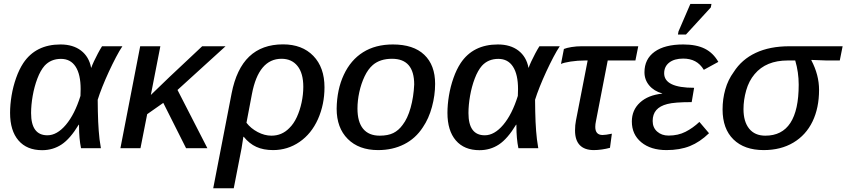

<svg xmlns="http://www.w3.org/2000/svg" viewBox="-20 -768 4387 995"><path d="M293.5 -537.6Q358.4 -537.6 399.9 -505.9Q441.4 -474.1 452.1 -417H453.1Q457.5 -430.2 466.8 -450Q476.1 -469.7 487.3 -491Q498.5 -512.2 508.8 -528.3H614.3Q599.6 -506.8 581.3 -471.9Q563 -437 544.4 -397Q525.9 -356.9 510.5 -318.4Q495.1 -279.8 486.3 -251Q486.3 -219.7 487.1 -191.2Q487.8 -162.6 488.8 -137.2Q490.2 -111.8 491.7 -89.8Q493.2 -67.9 495.8 -46.4Q498.5 -24.9 502.9 0H399.9Q389.6 -49.8 389.6 -113.8V-121.6H387.7Q343.8 -48.8 299.1 -19.3Q254.4 10.3 198.2 10.3Q119.1 10.3 75.7 -40.3Q32.2 -90.8 32.2 -183.1Q32.2 -225.6 40 -272.7Q47.9 -319.8 63.5 -364Q79.1 -408.2 100.6 -440.9Q165 -537.6 293.5 -537.6ZM295.9 -462.9Q243.7 -462.9 210.9 -427.2Q189.5 -402.8 173.6 -360.8Q157.7 -318.8 149.4 -271.2Q141.1 -223.6 141.1 -182.1Q141.1 -66.9 225.6 -66.9Q275.4 -66.9 321.3 -121.1Q367.2 -175.3 397 -271L397.9 -306.2Q397.9 -382.3 371.8 -422.6Q345.7 -462.9 295.9 -462.9Z M742.7 -176.3 708 0H604L706.5 -528.3H811L761.7 -275.9L858.9 -369.6L1027.8 -528.3H1148.9L899.9 -301.8L1054.7 0H944.3L826.2 -234.9Z M1446.8 -538.1Q1545.9 -538.1 1603.8 -478.3Q1661.6 -418.5 1661.6 -315.4Q1661.6 -227.1 1627.9 -150.9Q1593.8 -74.7 1532.2 -32.5Q1470.7 9.8 1395 9.8Q1345.2 9.8 1308.6 -6.8Q1272 -23.4 1243.2 -59.1H1241.2L1231.9 0L1191.4 207.5H1085L1180.2 -283.7Q1205.1 -411.6 1271.5 -474.9Q1337.9 -538.1 1446.8 -538.1ZM1439 -463.4Q1320.3 -463.4 1285.6 -280.8L1257.3 -131.8Q1279.8 -102.5 1315.4 -83.7Q1351.1 -64.9 1386.7 -64.9Q1440.9 -64.9 1479 -104Q1502 -126 1518.1 -160.9Q1534.2 -195.8 1543 -237.1Q1551.8 -278.3 1551.8 -317.9Q1551.8 -388.7 1521.7 -426Q1491.7 -463.4 1439 -463.4Z M2234.9 -333.5Q2234.9 -274.4 2218.5 -213.9Q2202.1 -153.3 2171.4 -108.4Q2133.8 -50.3 2074.2 -20.3Q2014.6 9.8 1939.5 9.8Q1839.8 9.8 1782.2 -47.9Q1724.6 -105.5 1724.6 -204.6Q1726.1 -304.7 1761.7 -380.4Q1797.4 -457 1861.6 -497.3Q1925.8 -537.6 2016.1 -537.6Q2122.6 -537.6 2178.7 -484.1Q2234.9 -430.7 2234.9 -333.5ZM2126.5 -330.1Q2126.5 -463.4 2011.7 -463.4Q1949.7 -463.4 1912.1 -431.2Q1887.2 -409.7 1869.4 -372.1Q1851.6 -334.5 1842 -290.5Q1832.5 -246.6 1832.5 -205.6Q1832.5 -136.2 1861.8 -100.6Q1891.1 -64.9 1947.8 -64.9Q1990.7 -64.9 2018.3 -78.6Q2045.9 -92.3 2066.4 -120.6Q2092.3 -153.8 2107.9 -209.5Q2123.5 -265.1 2126.5 -330.1Z M2560.1 -537.6Q2625 -537.6 2666.5 -505.9Q2708 -474.1 2718.8 -417H2719.7Q2724.1 -430.2 2733.4 -450Q2742.7 -469.7 2753.9 -491Q2765.1 -512.2 2775.4 -528.3H2880.9Q2866.2 -506.8 2847.9 -471.9Q2829.6 -437 2811 -397Q2792.5 -356.9 2777.1 -318.4Q2761.7 -279.8 2752.9 -251Q2752.9 -219.7 2753.7 -191.2Q2754.4 -162.6 2755.4 -137.2Q2756.8 -111.8 2758.3 -89.8Q2759.8 -67.9 2762.5 -46.4Q2765.1 -24.9 2769.5 0H2666.5Q2656.2 -49.8 2656.2 -113.8V-121.6H2654.3Q2610.4 -48.8 2565.7 -19.3Q2521 10.3 2464.8 10.3Q2385.7 10.3 2342.3 -40.3Q2298.8 -90.8 2298.8 -183.1Q2298.8 -225.6 2306.6 -272.7Q2314.5 -319.8 2330.1 -364Q2345.7 -408.2 2367.2 -440.9Q2431.6 -537.6 2560.1 -537.6ZM2562.5 -462.9Q2510.3 -462.9 2477.5 -427.2Q2456.1 -402.8 2440.2 -360.8Q2424.3 -318.8 2416 -271.2Q2407.7 -223.6 2407.7 -182.1Q2407.7 -66.9 2492.2 -66.9Q2542 -66.9 2587.9 -121.1Q2633.8 -175.3 2663.6 -271L2664.6 -306.2Q2664.6 -382.3 2638.4 -422.6Q2612.3 -462.9 2562.5 -462.9Z M3012.7 -454.6Q2973.1 -454.6 2937 -449Q2900.9 -443.4 2887.2 -436.5L2902.3 -514.2Q2916 -520 2941.7 -524.2Q2967.3 -528.3 2993.7 -528.3H3287.6L3272.9 -454.6H3129.4L3068.4 -140.1Q3064.9 -124.5 3064.9 -110.4Q3064.9 -68.4 3103 -68.4Q3110.8 -68.4 3122.6 -70.1Q3134.3 -71.8 3150.9 -75.2L3141.1 -2Q3121.6 3.4 3099.4 6.6Q3077.1 9.8 3057.6 9.8Q3009.3 9.8 2984.6 -15.9Q2960 -41.5 2960 -91.8Q2960 -120.1 2964.8 -143.6L3025.4 -454.6Z M3444.8 -65.4Q3494.1 -65.4 3532.5 -85Q3570.8 -104.5 3604.5 -136.2L3654.3 -77.6Q3606.9 -31.7 3555.2 -11Q3503.4 9.8 3434.1 9.8Q3352.1 9.8 3303.2 -30.8Q3254.4 -71.3 3254.4 -138.2Q3254.4 -197.8 3296.6 -236.6Q3338.9 -275.4 3411.6 -282.7L3412.1 -283.7Q3369.1 -295.9 3344.5 -325.2Q3319.8 -354.5 3319.8 -393.6Q3319.8 -461.9 3372.3 -499.8Q3424.8 -537.6 3521 -537.6Q3588.9 -537.6 3632.6 -515.6Q3676.3 -493.7 3702.6 -447.3L3627.4 -406.2Q3608.9 -436.5 3582.5 -450.4Q3556.2 -464.4 3520.5 -464.4Q3474.6 -464.4 3448.2 -443.8Q3421.9 -423.3 3421.9 -388.2Q3421.9 -313 3577.1 -313L3564.5 -238.8Q3475.1 -238.8 3438.5 -229Q3399.9 -219.2 3381.1 -197.5Q3362.3 -175.8 3362.3 -141.1Q3362.3 -106.9 3385.5 -86.2Q3408.7 -65.4 3444.8 -65.4ZM3663.6 -729.5 3534.7 -588.9H3493.2L3496.1 -605L3557.6 -747.6H3667Z M3938 9.8Q3837.4 9.8 3781 -45.4Q3724.6 -100.6 3724.6 -200.7Q3724.6 -255.4 3738.8 -304.9Q3752.9 -354.5 3782.2 -394.5Q3823.7 -460 3896.5 -494.1Q3969.2 -528.3 4071.3 -528.3H4346.7L4332 -454.6H4263.2L4185.1 -457.5L4184.6 -455.6Q4224.6 -379.9 4224.6 -302.2Q4224.6 -209 4190.9 -138.7Q4156.7 -67.9 4091.6 -29.1Q4026.4 9.8 3938 9.8ZM3946.3 -64.9Q4119.1 -64.9 4119.1 -329.1Q4119.1 -393.6 4101.1 -454.6H4062.5Q3949.7 -454.6 3890.6 -383.8Q3860.8 -348.6 3846.9 -299.3Q3833 -250 3833 -202.6Q3833 -137.7 3862.3 -101.3Q3891.6 -64.9 3946.3 -64.9Z"/></svg>

Font: Arimo Medium
Style: Italic
Weight: 500
Italic angle: -12°
Designer: Steve Matteson
Foundry: Monotype Imaging Inc.
Version: Version 1.33